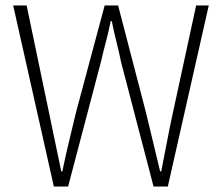

<svg xmlns="http://www.w3.org/2000/svg" viewBox="-20 -679 810 699"><path d="M176 0 28 -659H77L158 -271Q169 -217 180.5 -163Q192 -109 203 -55H207Q218 -109 231 -163Q244 -217 257 -271L361 -659H410L511 -271Q524 -217 537 -163Q550 -109 563 -55H567Q578 -109 588 -163Q598 -217 610 -271L694 -659H740L591 0H539L421 -452Q413 -491 404 -526.5Q395 -562 387 -602H383Q375 -562 365.5 -526.5Q356 -491 347 -452L228 0Z"/></svg>

Font: Source Sans 3 ExtraLight Light
Style: Regular
Weight: 300
Version: Version 3.052;hotconv 1.1.0;makeotfexe 2.6.0